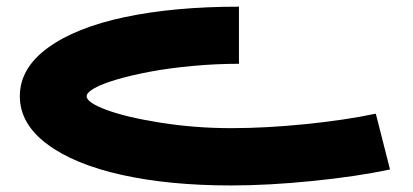

<svg xmlns="http://www.w3.org/2000/svg" viewBox="-20 -319 1250 581"><path d="M679.2 242.2Q492.7 242.2 348.4 210.2Q204.1 178.2 122.1 116.7Q40 55.2 40 -27.8Q40 -112.3 124.5 -174.1Q209 -235.8 357.9 -267.3Q506.8 -298.8 703.1 -298.8V-126Q632.8 -126 562.3 -119.4Q491.7 -112.8 435.5 -102.3Q379.4 -91.8 335 -78.9Q290.5 -65.9 266.4 -52.5Q242.2 -39.1 242.2 -27.8Q242.2 -8.8 302.7 13.7Q363.3 36.1 467.3 52.5Q571.3 68.8 679.2 68.8Q784.7 68.8 905 56.6Q1025.4 44.4 1117.2 24.9L1160.2 193.8Q1062 214.8 927.5 228.5Q793 242.2 679.2 242.2Z"/></svg>

Font: Montserrat-Arabic ExtraBold
Style: Regular
Weight: 800
Designer: Mohamed Gaber
Foundry: Kief Type Foundry
Version: Version 5.008;PS 005.008;hotconv 1.0.88;makeotf.lib2.5.64775